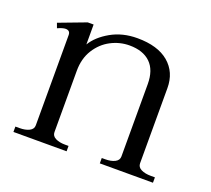

<svg xmlns="http://www.w3.org/2000/svg" viewBox="-90 -593 775 706"><g transform="rotate(20 298.0 -240.0)"><path d="M571 -21V0H363V-21H377Q399 -21 414 -28.5Q429 -36 429 -51V-334Q429 -389 400 -417Q371 -445 318 -445Q280 -445 245.5 -427Q211 -409 189 -374Q167 -339 167 -291V-51Q167 -36 182 -28.5Q197 -21 219 -21H233V0H25V-21H41Q64 -21 79 -28.5Q94 -36 94 -51V-404Q94 -422 76 -422Q65 -422 45 -413L38 -432L144 -472H167V-394Q188 -429 233 -454.5Q278 -480 336 -480Q416 -480 459 -443.5Q502 -407 502 -345V-51Q502 -36 517 -28.5Q532 -21 555 -21Z"/></g></svg>

Font: Taviraj Light
Style: Regular
Weight: 300
Designer: Katatrad Team
Foundry: CadsonDemak
Version: Version 1.001